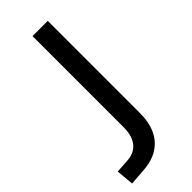

<svg xmlns="http://www.w3.org/2000/svg" viewBox="-234 -741 784 784"><g transform="rotate(-45 158.0 -348.5)"><path d="M10 8 3 -68 65 -72Q91 -74 109.5 -86.5Q128 -99 138 -122Q148 -145 148 -178V-705H236V-174Q236 -119 218 -81Q200 -43 165 -21.5Q130 0 78 3Z"/></g></svg>

Font: Nunito Sans 10pt Condensed Medium
Style: Regular
Weight: 500
Width: 3
Designer: Vernon Adams
Foundry: Vernon Adams
Version: Version 3.101;gftools[0.9.27]